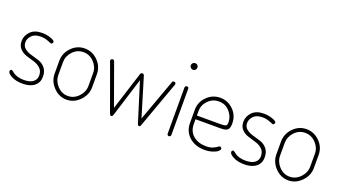

<svg xmlns="http://www.w3.org/2000/svg" viewBox="-57 -1196 3039 1707"><g transform="rotate(20 1463.0 -342.5)"><path d="M183 -29Q242 -29 271 -52Q300 -75 300 -112Q300 -155 274 -179.5Q248 -204 211 -215Q174 -226 137 -237.5Q100 -249 74 -276Q48 -303 48 -348Q48 -399 86 -438.5Q124 -478 196 -478Q240 -478 279 -464Q318 -450 318 -436Q318 -430 312.5 -423Q307 -416 301 -416Q300 -416 266.5 -429.5Q233 -443 197 -443Q139 -443 111 -413.5Q83 -384 83 -349Q83 -313 109 -292Q135 -271 172 -261Q209 -251 246 -239Q283 -227 309 -196Q335 -165 335 -114Q335 -58 295 -26Q255 6 184 6Q122 6 80 -16Q38 -38 38 -59Q38 -66 42.5 -71Q47 -76 52 -76Q57 -76 67 -68.5Q77 -61 88.5 -52.5Q100 -44 125.5 -36.5Q151 -29 183 -29Z M778 -298V-176Q778 -104 724.5 -49Q671 6 600 6Q529 6 476 -49Q423 -104 423 -176V-298Q423 -370 475.5 -424Q528 -478 600 -478Q672 -478 725 -425Q778 -372 778 -298ZM743 -176V-298Q743 -354 701 -398.5Q659 -443 600 -443Q541 -443 499.5 -398.5Q458 -354 458 -298V-176Q458 -119 500 -74Q542 -29 600 -29Q658 -29 700.5 -74Q743 -119 743 -176Z M1445 -472Q1463 -472 1463 -455Q1463 -449 1459 -441L1302 -6Q1298 6 1287 6Q1278 6 1273 -5L1156 -380L1041 -11Q1035 6 1024 6Q1017 6 1014 2.5Q1011 -1 1007 -11L851 -441Q847 -449 847 -454Q847 -462 852.5 -467Q858 -472 865 -472Q877 -472 882 -461L1023 -70L1138 -432Q1143 -445 1156 -445Q1169 -445 1174 -432L1285 -65L1429 -461Q1432 -472 1445 -472Z M1567 -472Q1585 -472 1585 -455V-18Q1585 -11 1579.5 -5.5Q1574 0 1567 0Q1560 0 1555 -5.5Q1550 -11 1550 -18V-455Q1550 -462 1555 -467Q1560 -472 1567 -472ZM1544.5 -682Q1554 -691 1567 -691Q1580 -691 1589 -682Q1598 -673 1598 -660Q1598 -647 1589 -637.5Q1580 -628 1567 -628Q1554 -628 1544.5 -637.5Q1535 -647 1535 -660Q1535 -673 1544.5 -682Z M1882 -478Q1954 -478 2006.5 -426.5Q2059 -375 2059 -298Q2059 -272 2053 -256Q2047 -240 2033 -233Q2019 -226 2007.5 -224.5Q1996 -223 1976 -223H1739V-176Q1739 -109 1786 -69Q1833 -29 1908 -29Q1945 -29 1970 -39.5Q1995 -50 2007.5 -60Q2020 -70 2026 -70Q2033 -70 2038.5 -64Q2044 -58 2044 -52Q2044 -42 2028 -28.5Q2012 -15 1979 -4.5Q1946 6 1906 6Q1817 6 1760.5 -44.5Q1704 -95 1704 -176V-301Q1704 -373 1756.5 -425.5Q1809 -478 1882 -478ZM1739 -258H1964Q2001 -258 2012.5 -265Q2024 -272 2024 -295Q2024 -352 1984 -397.5Q1944 -443 1882 -443Q1822 -443 1780.5 -400.5Q1739 -358 1739 -301Z M2281 -29Q2340 -29 2369 -52Q2398 -75 2398 -112Q2398 -155 2372 -179.5Q2346 -204 2309 -215Q2272 -226 2235 -237.5Q2198 -249 2172 -276Q2146 -303 2146 -348Q2146 -399 2184 -438.5Q2222 -478 2294 -478Q2338 -478 2377 -464Q2416 -450 2416 -436Q2416 -430 2410.5 -423Q2405 -416 2399 -416Q2398 -416 2364.5 -429.5Q2331 -443 2295 -443Q2237 -443 2209 -413.5Q2181 -384 2181 -349Q2181 -313 2207 -292Q2233 -271 2270 -261Q2307 -251 2344 -239Q2381 -227 2407 -196Q2433 -165 2433 -114Q2433 -58 2393 -26Q2353 6 2282 6Q2220 6 2178 -16Q2136 -38 2136 -59Q2136 -66 2140.5 -71Q2145 -76 2150 -76Q2155 -76 2165 -68.5Q2175 -61 2186.5 -52.5Q2198 -44 2223.5 -36.5Q2249 -29 2281 -29Z M2876 -298V-176Q2876 -104 2822.5 -49Q2769 6 2698 6Q2627 6 2574 -49Q2521 -104 2521 -176V-298Q2521 -370 2573.5 -424Q2626 -478 2698 -478Q2770 -478 2823 -425Q2876 -372 2876 -298ZM2841 -176V-298Q2841 -354 2799 -398.5Q2757 -443 2698 -443Q2639 -443 2597.5 -398.5Q2556 -354 2556 -298V-176Q2556 -119 2598 -74Q2640 -29 2698 -29Q2756 -29 2798.5 -74Q2841 -119 2841 -176Z"/></g></svg>

Font: Dosis
Style: ExtraLight
Weight: 250
Designer: Edgar Tolentino, Pablo Impallari, Igino Marini
Foundry: Edgar Tolentino, Pablo Impallari, Igino Marini
Version: Version 1.007